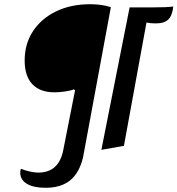

<svg xmlns="http://www.w3.org/2000/svg" viewBox="-20 -693 842 911"><path d="M196 198Q139 198 107.5 179Q76 160 76 126Q76 114 80 108Q96 115 120 120.5Q144 126 161 126Q259 126 280 20L336 -264L331 -269Q316 -263 289 -259Q262 -255 238 -255Q170 -255 133.5 -293.5Q97 -332 97 -406Q97 -485 136.5 -545Q176 -605 246 -639Q316 -673 408 -673Q463 -673 506 -659L374 54Q356 128 312.5 163Q269 198 196 198ZM461 18 595 -658H706Q742 -658 764 -659Q786 -660 802 -662Q798 -620 779 -601Q760 -582 720 -582Q706 -582 695 -583Q684 -584 675 -586L568 -1Z"/></svg>

Font: Sansita Swashed
Style: Regular
Weight: 400
Designer: Pablo Cosgaya
Foundry: Omnibus-Type
Version: Version 1.003; ttfautohint (v1.8.3)